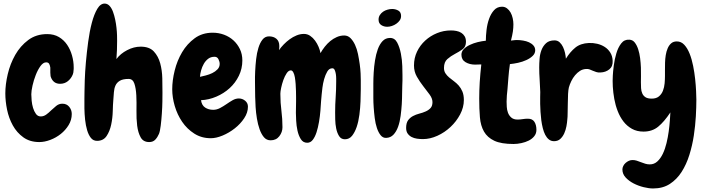

<svg xmlns="http://www.w3.org/2000/svg" viewBox="-20 -771 3953 1075"><path d="M391.6 -375Q391.6 -370.1 390.6 -364.7Q389.6 -359.4 387.7 -354.5Q378.9 -332 360.4 -316.9Q341.8 -301.8 316.4 -301.8Q278.3 -301.8 264.6 -339.8Q262.7 -344.7 262.7 -351.1Q262.7 -357.4 261.7 -364.3V-392.6Q259.8 -406.2 254.9 -414.1Q250 -421.9 238.3 -421.9Q221.7 -421.9 206.5 -400.9Q191.4 -379.9 180.2 -351.1Q168.9 -322.3 162.1 -292Q155.3 -261.7 155.3 -243.2Q155.3 -228.5 157.2 -207.5Q159.2 -186.5 165 -167Q170.9 -147.5 181.2 -133.3Q191.4 -119.1 208 -119.1Q224.6 -119.1 238.8 -129.4Q252.9 -139.6 266.6 -153.3Q279.3 -165 294.4 -177.7Q309.6 -190.4 329.1 -190.4Q353.5 -190.4 367.7 -172.9Q381.8 -155.3 381.8 -132.8Q381.8 -99.6 364.3 -70.8Q346.7 -42 320.3 -21Q293.9 0 261.7 12.2Q229.5 24.4 200.2 24.4Q147.5 24.4 110.8 -2Q74.2 -28.3 51.8 -68.8Q29.3 -109.4 19.5 -157.2Q9.8 -205.1 9.8 -248Q9.8 -297.9 23.4 -356Q37.1 -414.1 65.4 -463.9Q93.8 -513.7 138.2 -546.9Q182.6 -580.1 244.1 -580.1Q282.2 -580.1 310.1 -563.5Q337.9 -546.9 356 -520Q374 -493.2 383.3 -460Q392.6 -426.8 392.6 -394.5Q392.6 -389.6 392.6 -384.8Q392.6 -379.9 391.6 -375Z M889.6 -252.9Q889.6 -236.3 889.2 -203.6Q888.7 -170.9 886.2 -135.3Q883.8 -99.6 879.9 -67.9Q876 -36.1 870.1 -21.5Q862.3 -2.9 849.6 10.7Q836.9 24.4 815.4 24.4Q782.2 24.4 767.6 -2Q752.9 -28.3 748 -67.4Q743.2 -106.4 744.1 -152.3Q745.1 -198.2 743.2 -237.3Q741.2 -276.4 732.4 -302.7Q723.6 -329.1 700.2 -329.1Q668 -329.1 650.9 -318.8Q633.8 -308.6 626.5 -292Q619.1 -275.4 617.7 -253.9Q616.2 -232.4 614.3 -209Q612.3 -186.5 611.3 -148.4Q610.4 -110.4 602.5 -73.2Q594.7 -36.1 576.7 -9.3Q558.6 17.6 523.4 17.6Q502 17.6 488.8 1Q475.6 -15.6 467.8 -42Q460 -68.4 456.5 -100.6Q453.1 -132.8 452.6 -163.6Q452.1 -194.3 452.6 -219.7Q453.1 -245.1 453.1 -257.8Q453.1 -277.3 454.6 -322.3Q456.1 -367.2 460.9 -422.4Q465.8 -477.5 473.6 -536.1Q481.4 -594.7 494.1 -643.1Q506.8 -691.4 524.9 -721.7Q543 -752 567.4 -751Q583 -750 594.2 -737.3Q605.5 -724.6 612.8 -704.6Q620.1 -684.6 625 -661.1Q629.9 -637.7 632.3 -614.7Q634.8 -591.8 635.3 -572.3Q635.7 -552.7 635.7 -542Q635.7 -516.6 634.8 -491.2Q633.8 -465.8 631.8 -440.4Q654.3 -470.7 691.9 -490.2Q729.5 -509.8 767.6 -509.8Q816.4 -509.8 841.3 -482.9Q866.2 -456.1 877 -416.5Q887.7 -377 888.7 -332.5Q889.6 -288.1 889.6 -252.9Z M1368.2 -173.8Q1368.2 -140.6 1347.2 -108.9Q1326.2 -77.1 1294.4 -52.2Q1262.7 -27.3 1226.6 -12.2Q1190.4 2.9 1160.2 2.9Q1108.4 2.9 1067.9 -22.9Q1027.3 -48.8 1000 -88.9Q972.7 -128.9 958.5 -177.2Q944.3 -225.6 944.3 -271.5Q944.3 -320.3 958 -376Q971.7 -431.6 999.5 -478.5Q1027.3 -525.4 1069.8 -556.6Q1112.3 -587.9 1170.9 -587.9Q1204.1 -587.9 1234.4 -576.7Q1264.6 -565.4 1287.1 -544.9Q1309.6 -524.4 1323.2 -496.1Q1336.9 -467.8 1336.9 -432.6Q1336.9 -386.7 1317.4 -346.7Q1297.9 -306.6 1265.6 -277.3Q1233.4 -248 1191.4 -230Q1149.4 -211.9 1105.5 -210Q1109.4 -181.6 1128.4 -168.9Q1147.5 -156.2 1173.8 -156.2Q1193.4 -156.2 1211.9 -166Q1230.5 -175.8 1248 -188Q1265.6 -200.2 1282.7 -210Q1299.8 -219.7 1317.4 -219.7Q1336.9 -219.7 1352.5 -207Q1368.2 -194.3 1368.2 -173.8ZM1210 -413.1Q1210 -425.8 1203.1 -439.5Q1196.3 -453.1 1181.6 -453.1Q1160.2 -453.1 1145.5 -441.9Q1130.9 -430.7 1121.1 -413.6Q1111.3 -396.5 1106 -377Q1100.6 -357.4 1099.6 -340.8Q1113.3 -343.8 1132.3 -348.6Q1151.4 -353.5 1168.5 -361.8Q1185.5 -370.1 1197.8 -382.8Q1210 -395.5 1210 -413.1Z M2000 -322.3Q2000 -303.7 2000 -272Q2000 -240.2 1998.5 -203.1Q1997.1 -166 1992.2 -128.4Q1987.3 -90.8 1977.1 -60.5Q1966.8 -30.3 1951.2 -10.7Q1935.5 8.8 1911.1 8.8Q1889.6 8.8 1878.4 -9.3Q1867.2 -27.3 1862.3 -51.8Q1857.4 -76.2 1856.9 -101.6Q1856.4 -127 1856.4 -141.6Q1856.4 -185.5 1859.4 -227.5Q1862.3 -269.5 1862.3 -313.5Q1862.3 -318.4 1862.3 -331.1Q1862.3 -343.8 1860.4 -356.4Q1858.4 -369.1 1854 -378.9Q1849.6 -388.7 1840.8 -388.7Q1823.2 -388.7 1812.5 -370.6Q1801.8 -352.5 1794.9 -328.1Q1788.1 -303.7 1785.2 -279.8Q1782.2 -255.9 1781.2 -244.1Q1779.3 -231.4 1777.8 -206.1Q1776.4 -180.7 1773.9 -150.4Q1771.5 -120.1 1766.1 -88.4Q1760.7 -56.6 1752.4 -30.8Q1744.1 -4.9 1731.4 11.7Q1718.8 28.3 1700.2 28.3Q1676.8 28.3 1664.1 7.8Q1651.4 -12.7 1645.5 -40Q1639.6 -67.4 1638.2 -95.7Q1636.7 -124 1636.7 -139.6Q1636.7 -156.2 1637.2 -171.9Q1637.7 -187.5 1637.7 -204.1Q1637.7 -210.9 1637.7 -226.6Q1637.7 -242.2 1637.2 -261.2Q1636.7 -280.3 1635.3 -300.8Q1633.8 -321.3 1630.9 -338.4Q1627.9 -355.5 1622.1 -366.2Q1616.2 -377 1608.4 -377Q1595.7 -377 1585 -360.8Q1574.2 -344.7 1566.4 -322.8Q1558.6 -300.8 1554.2 -279.3Q1549.8 -257.8 1549.8 -248V-242.2Q1549.8 -195.3 1555.7 -150.4Q1561.5 -105.5 1561.5 -58.6Q1561.5 -31.2 1543.9 -8.3Q1526.4 14.6 1495.1 14.6Q1472.7 14.6 1458 -2.4Q1443.4 -19.5 1433.6 -46.9Q1423.8 -74.2 1418.5 -106.9Q1413.1 -139.6 1411.1 -171.4Q1409.2 -203.1 1408.7 -229Q1408.2 -254.9 1408.2 -267.6Q1408.2 -282.2 1407.7 -310.5Q1407.2 -338.9 1408.7 -372.1Q1410.2 -405.3 1414.1 -439.9Q1418 -474.6 1426.8 -502.9Q1435.5 -531.2 1449.7 -549.3Q1463.9 -567.4 1486.3 -567.4Q1511.7 -567.4 1527.8 -553.7Q1543.9 -540 1543.9 -512.7Q1543.9 -506.8 1543.5 -501Q1543 -495.1 1542 -490.2Q1552.7 -505.9 1568.4 -522Q1584 -538.1 1602.1 -551.3Q1620.1 -564.5 1640.6 -572.8Q1661.1 -581.1 1681.6 -581.1Q1701.2 -581.1 1716.8 -570.3Q1732.4 -559.6 1744.1 -543.5Q1755.9 -527.3 1763.7 -508.8Q1771.5 -490.2 1774.4 -473.6Q1784.2 -491.2 1798.3 -509.3Q1812.5 -527.3 1829.1 -541Q1845.7 -554.7 1865.7 -563.5Q1885.7 -572.3 1907.2 -572.3Q1927.7 -572.3 1942.4 -557.6Q1957 -543 1967.8 -520Q1978.5 -497.1 1984.4 -468.3Q1990.2 -439.5 1994.1 -411.6Q1998 -383.8 1999 -359.9Q2000 -335.9 2000 -322.3Z M2225.6 -681.6Q2225.6 -668 2218.3 -657.2Q2210.9 -646.5 2199.2 -638.2Q2187.5 -629.9 2173.8 -625.5Q2160.2 -621.1 2148.4 -621.1Q2128.9 -621.1 2114.3 -630.9Q2099.6 -640.6 2099.6 -661.1Q2099.6 -675.8 2106.9 -687Q2114.3 -698.2 2125 -705.6Q2135.7 -712.9 2149.4 -716.8Q2163.1 -720.7 2175.8 -720.7Q2194.3 -720.7 2210 -711.9Q2225.6 -703.1 2225.6 -681.6ZM2233.4 -349.6Q2233.4 -335.9 2233.4 -320.8Q2233.4 -305.7 2232.4 -292Q2231.4 -275.4 2231.4 -247.6Q2231.4 -219.7 2229.5 -187.5Q2227.5 -155.3 2223.1 -122.1Q2218.8 -88.9 2209 -61.5Q2199.2 -34.2 2183.1 -17.1Q2167 0 2142.6 1Q2124 2 2111.3 -13.7Q2098.6 -29.3 2090.3 -54.2Q2082 -79.1 2078.1 -109.9Q2074.2 -140.6 2072.3 -169.4Q2070.3 -198.2 2070.3 -222.7Q2070.3 -247.1 2070.3 -258.8Q2070.3 -274.4 2070.3 -303.2Q2070.3 -332 2072.3 -365.2Q2074.2 -398.4 2079.6 -432.6Q2085 -466.8 2095.2 -495.1Q2105.5 -523.4 2122.1 -541Q2138.7 -558.6 2164.1 -558.6Q2190.4 -558.6 2204.1 -532.2Q2217.8 -505.9 2224.6 -470.7Q2231.4 -435.5 2232.4 -400.9Q2233.4 -366.2 2233.4 -349.6Z M2588.9 -537.1Q2588.9 -508.8 2569.8 -495.1Q2550.8 -481.4 2527.3 -469.2Q2503.9 -457 2484.9 -440.4Q2465.8 -423.8 2465.8 -390.6Q2465.8 -373 2474.1 -360.4Q2482.4 -347.7 2494.6 -337.4Q2506.8 -327.1 2521.5 -316.4Q2536.1 -305.7 2548.3 -292Q2560.5 -278.3 2568.8 -258.8Q2577.1 -239.3 2577.1 -210.9Q2577.1 -169.9 2556.2 -130.4Q2535.2 -90.8 2502.4 -60.1Q2469.7 -29.3 2428.7 -10.7Q2387.7 7.8 2347.7 7.8Q2331.1 7.8 2314.5 5.4Q2297.9 2.9 2284.7 -3.9Q2271.5 -10.7 2262.7 -22.9Q2253.9 -35.2 2253.9 -54.7Q2253.9 -82 2264.6 -97.2Q2275.4 -112.3 2292 -121.1Q2308.6 -129.9 2327.6 -134.8Q2346.7 -139.6 2363.3 -147Q2379.9 -154.3 2390.6 -166Q2401.4 -177.7 2401.4 -199.2Q2401.4 -219.7 2385.3 -241.7Q2369.1 -263.7 2349.6 -288.6Q2330.1 -313.5 2314 -341.8Q2297.9 -370.1 2297.9 -404.3Q2297.9 -446.3 2314.9 -481.9Q2332 -517.6 2360.8 -543.9Q2389.6 -570.3 2426.8 -585.4Q2463.9 -600.6 2504.9 -600.6Q2520.5 -600.6 2535.6 -597.7Q2550.8 -594.7 2562.5 -587.4Q2574.2 -580.1 2581.5 -567.9Q2588.9 -555.7 2588.9 -537.1Z M2855.5 35.2Q2786.1 35.2 2747.6 17.1Q2709 -1 2689.9 -34.2Q2670.9 -67.4 2667 -114.3Q2663.1 -161.1 2663.1 -218.8Q2663.1 -264.6 2666 -311Q2668.9 -357.4 2674.8 -410.2Q2661.1 -410.2 2653.3 -409.7Q2645.5 -409.2 2640.6 -409.2Q2609.4 -409.2 2586.4 -422.9Q2563.5 -436.5 2563.5 -464.8Q2563.5 -482.4 2576.7 -496.1Q2589.8 -509.8 2610.4 -519.5Q2630.9 -529.3 2654.8 -535.2Q2678.7 -541 2700.2 -543Q2700.2 -570.3 2704.1 -603.5Q2708 -636.7 2718.3 -665.5Q2728.5 -694.3 2746.1 -713.9Q2763.7 -733.4 2791 -733.4Q2806.6 -733.4 2818.8 -724.1Q2831.1 -714.8 2838.9 -700.7Q2846.7 -686.5 2850.6 -668.9Q2854.5 -651.4 2854.5 -634.8Q2854.5 -615.2 2851.6 -594.7Q2848.6 -574.2 2840.8 -543.9Q2857.4 -545.9 2863.3 -546.4Q2869.1 -546.9 2874 -546.9Q2890.6 -546.9 2908.7 -543.9Q2926.8 -541 2941.9 -534.2Q2957 -527.3 2966.8 -516.1Q2976.6 -504.9 2976.6 -489.3Q2976.6 -471.7 2962.4 -458Q2948.2 -444.3 2926.8 -434.6Q2905.3 -424.8 2880.9 -419.4Q2856.4 -414.1 2835 -412.1Q2829.1 -372.1 2826.7 -338.4Q2824.2 -304.7 2821.3 -270.5Q2819.3 -253.9 2817.9 -236.8Q2816.4 -219.7 2816.4 -202.1Q2816.4 -189.5 2817.4 -172.4Q2818.4 -155.3 2824.2 -139.6Q2830.1 -124 2842.8 -112.8Q2855.5 -101.6 2877.9 -101.6Q2891.6 -101.6 2906.2 -104Q2920.9 -106.4 2935.5 -106.4Q2960.9 -106.4 2972.2 -88.9Q2983.4 -71.3 2983.4 -43.9Q2983.4 -23.4 2971.2 -8.3Q2959 6.8 2940.4 16.1Q2921.9 25.4 2898.9 30.3Q2876 35.2 2855.5 35.2Z M3341.8 -365.2Q3328.1 -364.3 3318.4 -367.7Q3308.6 -371.1 3298.8 -375Q3290 -378.9 3281.2 -382.3Q3272.5 -385.7 3261.7 -384.8Q3242.2 -383.8 3227.1 -374Q3211.9 -364.3 3199.7 -349.6Q3187.5 -335 3178.7 -316.9Q3169.9 -298.8 3165 -281.2Q3162.1 -269.5 3160.6 -245.6Q3159.2 -221.7 3159.2 -194.3Q3158.2 -166 3158.2 -140.6Q3158.2 -115.2 3156.2 -100.6Q3155.3 -85 3151.4 -64Q3147.5 -43 3139.2 -24.4Q3130.9 -5.9 3117.2 6.8Q3103.5 19.5 3082 19.5Q3065.4 19.5 3053.2 9.8Q3041 0 3032.7 -16.1Q3024.4 -32.2 3019 -53.7Q3013.7 -75.2 3010.7 -97.7Q3007.8 -121.1 3006.3 -144.5Q3004.9 -168 3004.4 -189Q3003.9 -210 3004.4 -227.5Q3004.9 -245.1 3004.9 -255.9Q3003.9 -290 3001.5 -324.7Q2999 -359.4 2999 -393.6Q2999 -415 3001 -441.4Q3002.9 -467.8 3011.7 -490.7Q3020.5 -513.7 3037.6 -529.3Q3054.7 -544.9 3085 -544.9Q3101.6 -544.9 3113.3 -534.2Q3125 -523.4 3132.3 -507.8Q3139.6 -492.2 3143.6 -474.6Q3147.5 -457 3148.4 -442.4Q3171.9 -480.5 3201.2 -504.4Q3230.5 -528.3 3277.3 -530.3Q3300.8 -531.2 3323.7 -525.9Q3346.7 -520.5 3365.7 -508.3Q3384.8 -496.1 3397 -476.6Q3409.2 -457 3410.2 -430.7Q3412.1 -399.4 3391.6 -382.8Q3371.1 -366.2 3341.8 -365.2Z M3636.7 284.2Q3613.3 284.2 3583.5 276.9Q3553.7 269.5 3527.3 255.9Q3501 242.2 3482.9 222.7Q3464.8 203.1 3464.8 177.7Q3464.8 168 3469.7 158.2Q3474.6 148.4 3482.9 141.1Q3491.2 133.8 3501 129.4Q3510.7 125 3521.5 125Q3533.2 125 3544.4 128.4Q3555.7 131.8 3567.4 136.7Q3580.1 141.6 3592.3 145.5Q3604.5 149.4 3618.2 149.4Q3642.6 149.4 3660.6 132.8Q3678.7 116.2 3691.4 89.4Q3704.1 62.5 3711.9 29.8Q3719.7 -2.9 3724.1 -35.2Q3728.5 -67.4 3730.5 -95.7Q3732.4 -124 3733.4 -141.6Q3699.2 -89.8 3665.5 -62Q3631.8 -34.2 3583 -34.2Q3545.9 -34.2 3518.1 -49.8Q3490.2 -65.4 3470.7 -90.8Q3451.2 -116.2 3438.5 -148.9Q3425.8 -181.6 3419.4 -216.8Q3413.1 -252 3411.1 -285.6Q3409.2 -319.3 3411.1 -347.7Q3412.1 -369.1 3416.5 -403.8Q3420.9 -438.5 3430.7 -471.7Q3440.4 -504.9 3458 -527.8Q3475.6 -550.8 3503.9 -548.8Q3522.5 -547.9 3534.2 -532.7Q3545.9 -517.6 3553.2 -495.1Q3560.5 -472.7 3564 -445.8Q3567.4 -418.9 3568.4 -392.6Q3569.3 -366.2 3568.8 -344.2Q3568.4 -322.3 3568.4 -310.5Q3568.4 -293.9 3569.3 -277.3Q3570.3 -260.7 3576.2 -247.6Q3582 -234.4 3594.2 -226.6Q3606.4 -218.8 3628.9 -218.8Q3654.3 -218.8 3669.4 -231.4Q3684.6 -244.1 3691.9 -263.2Q3699.2 -282.2 3701.2 -304.2Q3703.1 -326.2 3703.1 -345.7Q3703.1 -359.4 3703.1 -378.9Q3703.1 -398.4 3703.6 -419.9Q3704.1 -441.4 3707.5 -462.4Q3710.9 -483.4 3718.3 -500.5Q3725.6 -517.6 3737.8 -528.3Q3750 -539.1 3769.5 -539.1Q3793.9 -539.1 3811.5 -520Q3829.1 -501 3841.3 -470.2Q3853.5 -439.5 3860.8 -402.3Q3868.2 -365.2 3872.1 -328.6Q3876 -292 3877.4 -261.2Q3878.9 -230.5 3878.9 -212.9Q3878.9 -171.9 3876 -119.6Q3873 -67.4 3864.7 -12.2Q3856.4 43 3839.8 96.2Q3823.2 149.4 3796.4 191.4Q3769.5 233.4 3730.5 258.8Q3691.4 284.2 3636.7 284.2Z"/></svg>

Font: Chewy
Style: Regular
Weight: 400
Version: Version 1.001